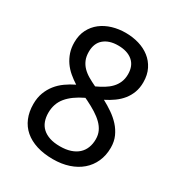

<svg xmlns="http://www.w3.org/2000/svg" viewBox="-174 -841 899 967"><g transform="rotate(30 275.5 -357.5)"><path d="M275.9 -725.1Q316.9 -725.1 353.3 -714.4Q389.6 -703.6 417.2 -682.1Q444.8 -660.6 460.9 -628.4Q477.1 -596.2 477.1 -553.2Q477.1 -520.5 467.3 -494.1Q457.5 -467.8 440.4 -446.5Q423.3 -425.3 399.9 -408.4Q376.5 -391.6 349.1 -377.9Q377.4 -362.8 404.5 -344.2Q431.6 -325.7 452.9 -302.5Q474.1 -279.3 487.1 -250.5Q500 -221.7 500 -186Q500 -141.1 483.6 -104.7Q467.3 -68.4 437.7 -43Q408.2 -17.6 366.9 -3.9Q325.7 9.8 275.9 9.8Q222.2 9.8 180.4 -3.4Q138.7 -16.6 110.1 -41.3Q81.5 -65.9 66.7 -101.6Q51.8 -137.2 51.8 -182.1Q51.8 -218.8 62.7 -248Q73.7 -277.3 92.3 -300.8Q110.8 -324.2 136.2 -342.3Q161.6 -360.4 189.9 -374Q166 -389.2 145 -407Q124 -424.8 108.6 -446.8Q93.3 -468.8 84.2 -495.4Q75.2 -522 75.2 -554.2Q75.2 -596.7 91.6 -628.7Q107.9 -660.6 135.7 -682.1Q163.6 -703.6 200 -714.4Q236.3 -725.1 275.9 -725.1ZM139.2 -181.2Q139.2 -155.3 147 -133.5Q154.8 -111.8 171.4 -96.4Q188 -81.1 213.4 -72.5Q238.8 -64 273.9 -64Q308.1 -64 334.2 -72.5Q360.4 -81.1 377.9 -96.9Q395.5 -112.8 404.3 -135.3Q413.1 -157.7 413.1 -185.1Q413.1 -210.4 403.6 -231Q394 -251.5 376.2 -269Q358.4 -286.6 333.5 -302.2Q308.6 -317.9 277.8 -333L263.2 -339.8Q201.7 -310.5 170.4 -272.7Q139.2 -234.9 139.2 -181.2ZM274.9 -650.9Q223.1 -650.9 192.6 -625Q162.1 -599.1 162.1 -549.8Q162.1 -522 170.7 -502Q179.2 -481.9 194.3 -466.3Q209.5 -450.7 230.7 -438.2Q252 -425.8 276.9 -414.1Q300.3 -424.8 321 -437.5Q341.8 -450.2 357.2 -466.3Q372.6 -482.4 381.3 -502.9Q390.1 -523.4 390.1 -549.8Q390.1 -599.1 359.4 -625Q328.6 -650.9 274.9 -650.9Z"/></g></svg>

Font: Nokora
Style: Regular
Weight: 400
Foundry: Danh Hong
Version: Version 1.3 October 31, 2012